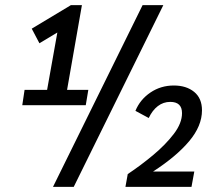

<svg xmlns="http://www.w3.org/2000/svg" viewBox="-20 -730 845 750"><path d="M76 -379H164L204 -603L134 -561L104 -618L257 -710H300L242 -379H325L315 -319H67ZM187 0 537 -710H618L268 0ZM479 -50Q530 -84 578.5 -124.5Q627 -165 659 -207Q691 -249 691 -288Q691 -332 645 -332Q618 -332 596.5 -315.5Q575 -299 561 -269L509 -297Q527 -341 567.5 -368.5Q608 -396 659 -396Q708 -396 738.5 -371Q769 -346 769 -299Q769 -238 719 -178.5Q669 -119 578 -60H739L728 0H470Z"/></svg>

Font: Livvic Medium
Style: Italic
Weight: 500
Italic angle: -10°
Designer: Jacques Le Bailly, Baron von Fonthausen
Version: Version 1.001; ttfautohint (v1.8.2)